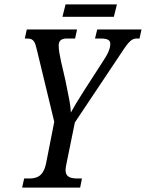

<svg xmlns="http://www.w3.org/2000/svg" viewBox="-20 -847 659 867"><path d="M262 -771H494L508 -827H276ZM80 0H342L350 -41H332C299 -41 276 -47 276 -79C276 -86 278 -99 281 -112L318 -294L515 -589C552 -645 569 -673 595 -673H610L619 -714H419L409 -673H435C466 -673 478 -666 478 -649C478 -628 468 -604 443 -567L361 -440C332 -395 315 -366 300 -339C299 -371 290 -412 283 -446L275 -486C264 -536 245 -604 245 -641C245 -662 256 -673 280 -673H319L328 -714H101L92 -673H102C133 -673 138 -658 147 -620L225 -297L188 -109C175 -48 144 -41 109 -41H89Z"/></svg>

Font: Noto Serif ExtraCondensed
Style: Italic
Weight: 400
Width: 2
Italic angle: -12°
Designer: Monotype Design Team
Foundry: Monotype Imaging Inc.
Version: Version 2.014